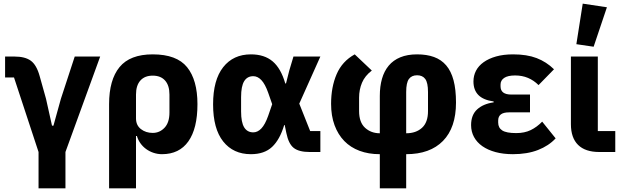

<svg xmlns="http://www.w3.org/2000/svg" viewBox="-20 -836 3420 1056"><path d="M192 0 57 -410H8V-525H60Q118 -525 149.5 -502Q181 -479 198 -418L233 -293L266 -145H274L315 -293L391 -525H531L340 0V200H192Z M580 -263Q580 -397 637.5 -467Q695 -537 820 -537Q952 -537 1009 -466.5Q1066 -396 1066 -263Q1066 -129 1016 -58.5Q966 12 871 12Q847 12 824.5 4.5Q802 -3 783.5 -16.5Q765 -30 752 -48.5Q739 -67 733 -88H728V200H580ZM820 -105Q858 -105 885 -133.5Q912 -162 912 -217V-316Q912 -366 888 -393Q864 -420 820 -420Q776 -420 752 -393Q728 -366 728 -316V-185Q728 -147 755 -126Q782 -105 820 -105Z M1742 0H1683Q1624 0 1595.5 -22.5Q1567 -45 1555 -104L1546 -148H1543Q1519 -68 1476.5 -28Q1434 12 1360 12Q1263 12 1207.5 -58Q1152 -128 1152 -262Q1152 -396 1207.5 -466.5Q1263 -537 1360 -537Q1434 -537 1479.5 -498.5Q1525 -460 1549 -377H1553L1571 -448L1594 -525H1742L1626 -266L1686 -115H1742ZM1373 -108Q1397 -108 1417.5 -129.5Q1438 -151 1455 -199L1477 -263L1455 -326Q1438 -374 1417.5 -395.5Q1397 -417 1373 -417Q1340 -417 1323 -389.5Q1306 -362 1306 -302V-223Q1306 -163 1323 -135.5Q1340 -108 1373 -108Z M2069 12Q2007 12 1957.5 -6.5Q1908 -25 1873.5 -60.5Q1839 -96 1820 -147.5Q1801 -199 1801 -265Q1801 -357 1831.5 -428Q1862 -499 1931 -537L2025 -448Q1987 -419 1971 -381Q1955 -343 1955 -299V-225Q1955 -163 1988 -133Q2021 -103 2069 -103V-309Q2069 -361 2081 -403Q2093 -445 2118 -475Q2143 -505 2182 -521Q2221 -537 2274 -537Q2327 -537 2367 -522.5Q2407 -508 2434 -476.5Q2461 -445 2474.5 -394.5Q2488 -344 2488 -272Q2488 -134 2416.5 -61Q2345 12 2214 12V200H2069ZM2214 -103Q2268 -103 2301 -133Q2334 -163 2334 -225V-330Q2334 -381 2319 -401.5Q2304 -422 2274 -422Q2244 -422 2229 -401.5Q2214 -381 2214 -330Z M3036 -75Q2998 -34 2939 -11Q2880 12 2801 12Q2748 12 2705.5 0.5Q2663 -11 2633 -32Q2603 -53 2587 -82.5Q2571 -112 2571 -148Q2571 -204 2604.5 -234.5Q2638 -265 2695 -273V-278Q2638 -286 2611 -313.5Q2584 -341 2584 -388Q2584 -420 2598 -447Q2612 -474 2640 -494Q2668 -514 2708.5 -525.5Q2749 -537 2802 -537Q2878 -537 2931.5 -516.5Q2985 -496 3027 -455L2942 -368Q2916 -394 2884 -407.5Q2852 -421 2813 -421Q2773 -421 2753 -407.5Q2733 -394 2733 -371V-361Q2733 -316 2792 -316H2895V-218H2779Q2720 -218 2720 -173V-162Q2720 -133 2742.5 -118.5Q2765 -104 2819 -104Q2865 -104 2899 -120.5Q2933 -137 2962 -167Z M3120 0ZM3364 0H3276Q3199 0 3159.5 -39Q3120 -78 3120 -153V-525H3268V-115H3364ZM3245 -579 3150 -593 3185 -816 3318 -796Z"/></svg>

Font: Aneliza ExtraBold
Style: Regular
Weight: 800
Designer: Mike Abbink, Paul van der Laan, Pieter van Rosmalen
Foundry: Bold Monday
Version: Version 3.001;September 8, 2019;FontCreator 11.5.0.2425 64-b